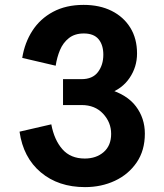

<svg xmlns="http://www.w3.org/2000/svg" viewBox="-20 -750 673 786"><path d="M328 16Q219 16 147 -44.5Q75 -105 60 -211L190 -241Q202 -177 235.5 -139Q269 -101 327 -101Q374 -101 404.5 -127.5Q435 -154 435 -202Q435 -249 402 -284.5Q369 -320 314 -320H238V-426H314Q359 -426 381 -455Q403 -484 403 -526Q403 -566 383.5 -589.5Q364 -613 323 -613Q286 -613 262 -594Q238 -575 225.5 -545Q213 -515 208 -481L71 -513Q81 -575 112.5 -624Q144 -673 197 -701.5Q250 -730 322 -730Q388 -730 437 -705.5Q486 -681 513.5 -636.5Q541 -592 541 -531Q541 -476 510.5 -431Q480 -386 425 -367L424 -385Q500 -363 536.5 -314.5Q573 -266 573 -203Q573 -134 539.5 -85Q506 -36 450.5 -10Q395 16 328 16Z"/></svg>

Font: Noto Sans Nag Mundari
Style: Bold
Weight: 700
Version: Version 1.000